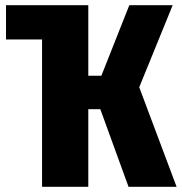

<svg xmlns="http://www.w3.org/2000/svg" viewBox="-20 -715 696 735"><path d="M656 0H472L364 -297H318V0H141V-564H3V-695H318V-425H368L475 -695H641L513 -381Z"/></svg>

Font: Fira Sans Compressed ExtraBold
Style: Regular
Weight: 800
Width: 1
Designer: bBox Type GmbH & Carrois Corporate GbR & Edenspiekermann AG
Foundry: bBox Type GmbH & Carrois Corporate GbR & Edenspiekermann AG
Version: Version 4.301